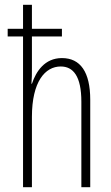

<svg xmlns="http://www.w3.org/2000/svg" viewBox="-20 -780 464 800"><path d="M113 -760H76V-660H12V-628H76V0H113V-293C113 -440 168 -503 233 -503C285 -503 319 -463 319 -356V0H356V-364C356 -480 315 -538 238 -538C166 -538 130 -482 113 -431H111C113 -453 113 -470 113 -500V-628H238V-660H113Z"/></svg>

Font: Noto Sans ExtraCondensed ExtraLight
Style: Regular
Weight: 200
Width: 2
Designer: Monotype Design Team
Foundry: Monotype Imaging Inc.
Version: Version 2.013